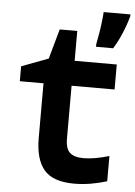

<svg xmlns="http://www.w3.org/2000/svg" viewBox="-55 -820 614 872"><g transform="rotate(5 252.0 -384.0)"><path d="M361 -629Q364 -645 369 -673Q374 -701 377.5 -730Q381 -759 382 -778H504V-770Q495 -735 477 -692Q459 -649 439 -618H361ZM316 10Q219 10 178.5 -38Q138 -86 138 -182V-432H30V-500L152 -546L190 -682H270V-546H462V-432H266V-192Q266 -145 286 -127Q306 -109 349 -109Q372 -109 401.5 -114Q431 -119 465 -129V-14Q430 -3 392 3.5Q354 10 316 10Z"/></g></svg>

Font: Noto Sans Mono ExtraCondensed
Style: Bold
Weight: 700
Width: 2
Designer: Monotype Design Team
Foundry: Monotype Imaging Inc.
Version: Version 2.014